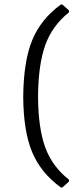

<svg xmlns="http://www.w3.org/2000/svg" viewBox="-20 -682 328 843"><path d="M283 -636V-628Q210 -570 179 -484.5Q148 -399 147 -257Q148 -118 179 -34Q210 50 283 107V115L254 141H247Q159 77 121 -14.5Q83 -106 82 -256Q83 -411 121 -504.5Q159 -598 247 -662H254Z"/></svg>

Font: Alegreya Sans
Style: Regular
Weight: 400
Designer: Juan Pablo del Peral
Foundry: Huerta Tipografica
Version: Version 2.008; ttfautohint (v1.6)